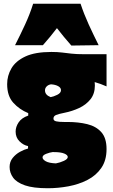

<svg xmlns="http://www.w3.org/2000/svg" viewBox="-20 -794 602 1020"><path d="M234 206Q157 206 112.8 190.8Q68.5 175.5 49.8 149.8Q31 124 31 93Q31 65.5 47.2 45.2Q63.5 25 86.2 12.5Q109 0 129 -5V-18Q104.5 -22.5 83.8 -43Q63 -63.5 63 -95Q63 -120 79 -144Q95 -168 130 -180V-193Q83.5 -212 50.8 -248Q18 -284 18 -347Q18 -392 40.8 -431Q63.5 -470 115 -494Q166.5 -518 253 -518Q285.5 -518 309.5 -515Q333.5 -512 360 -509Q386.5 -506 427 -506H546V-335Q513.5 -349.5 483 -358Q484 -349.5 484 -340Q484 -296 460.8 -266.8Q437.5 -237.5 400.5 -220.2Q363.5 -203 323 -195Q292.5 -189 278.2 -183.2Q264 -177.5 264 -164Q264 -153 278 -149.5Q292 -146 321 -146H339Q396.5 -146 443.5 -134.5Q490.5 -123 518.2 -92Q546 -61 546 -2Q546 58 518.2 98.2Q490.5 138.5 444.5 162Q398.5 185.5 343.5 195.8Q288.5 206 234 206ZM249 -278Q264 -280.5 284 -290.2Q304 -300 304 -315Q304 -328 289.2 -336.2Q274.5 -344.5 251 -346Q237 -344 228 -335Q219 -326 219 -314Q219 -289.5 249 -278ZM277 74Q299 70 319.5 60.5Q340 51 340 40Q340 29.5 321.5 21.8Q303 14 266 14H259Q245.5 15.5 225.8 23Q206 30.5 206 42Q206 53 223.2 62.8Q240.5 72.5 277 74ZM60 -554Q88 -609 113.5 -664.2Q139 -719.5 156 -774H408Q426 -719.5 451.2 -664.2Q476.5 -609 504 -554L359 -552Q318 -598.5 282.5 -644.5Q247.5 -598.5 208 -554Z"/></svg>

Font: Commissioner Flair Black
Style: Regular
Weight: 900
Designer: Kostas Bartsokas
Foundry: Kostas Bartsokas
Version: Version 1.000; ttfautohint (v1.8.3)